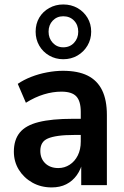

<svg xmlns="http://www.w3.org/2000/svg" viewBox="-20 -808 543 838"><path d="M205.5 10Q158.5 10 121.2 -11Q84 -32 62.2 -67.2Q40.5 -102.5 40.5 -146Q40.5 -197.5 66.2 -229.2Q92 -261 149 -275.2Q206 -289.5 298 -289.5H346.5V-219H305Q263 -219 234.5 -215Q206 -211 188.8 -203.5Q171.5 -196 163.8 -182.5Q156 -169 156 -149.5Q156 -116 177.5 -95.2Q199 -74.5 234.5 -74.5Q261.5 -74.5 284 -89Q306.5 -103.5 319.5 -129.5Q332.5 -155.5 332.5 -190V-319.5Q332.5 -366.5 313.2 -387.2Q294 -408 248 -408Q210.5 -408 171.8 -396.2Q133 -384.5 93 -359.5L57.5 -442Q83 -459.5 116.2 -472.5Q149.5 -485.5 185.5 -492.2Q221.5 -499 254.5 -499Q320.5 -499 362.5 -478Q404.5 -457 425.5 -414.5Q446.5 -372 446.5 -306V0H334.5V-104H341.5Q333.5 -69 315 -43.2Q296.5 -17.5 269.2 -3.8Q242 10 205.5 10ZM256 -549.5Q222.5 -549.5 194.8 -565.5Q167 -581.5 151.2 -609Q135.5 -636.5 135.5 -669.5Q135.5 -704 151.2 -730.8Q167 -757.5 194.8 -773Q222.5 -788.5 256 -788.5Q290.5 -788.5 318 -773Q345.5 -757.5 361.8 -730.5Q378 -703.5 378 -669.5Q378 -636.5 361.8 -609Q345.5 -581.5 318 -565.5Q290.5 -549.5 256 -549.5ZM256 -601.5Q285 -601.5 303.2 -621.2Q321.5 -641 321.5 -669.5Q321.5 -699 303.2 -718Q285 -737 256 -737Q228.5 -737 210.2 -718Q192 -699 192 -669.5Q192 -641 210.2 -621.2Q228.5 -601.5 256 -601.5Z"/></svg>

Font: Nunito Sans 12pt ExtraLight SemiCondensed
Style: Regular
Weight: 200
Width: 4
Version: Version 3.101;gftools[0.9.27]